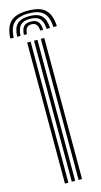

<svg xmlns="http://www.w3.org/2000/svg" viewBox="-171 -1010 555 1052"><g transform="rotate(-15 106.0 -484.0)"><path d="M135.5 0V-800H155V0ZM58 0V-800H77.5V0ZM96.8 0V-800H116.2V0ZM106.5 -968Q38.8 -968 8.1 -939.4Q-22.5 -910.8 -25.5 -844.8H-6.2Q-3.8 -902.5 22.5 -927.4Q48.8 -952.2 106.5 -952.2Q164 -952.2 190.1 -927.4Q216.2 -902.5 219 -844.8H238.5Q235.2 -910.8 204.6 -939.4Q174 -968 106.5 -968ZM106.5 -937Q58.8 -937 37 -915.6Q15.2 -894.2 13.2 -844.8H32.5Q34.2 -885.8 51.4 -903.6Q68.5 -921.5 106.5 -921.5Q144.2 -921.5 161.4 -903.6Q178.5 -885.8 180.5 -844.8H199.8Q197.2 -894.2 175.6 -915.6Q154 -937 106.5 -937ZM106.5 -906Q78.8 -906 66 -891.8Q53.2 -877.5 51.8 -844.8H69.2Q69.8 -890.5 106.5 -890.5Q143.5 -890.5 143.8 -844.8H161Q159.5 -877.5 146.8 -891.8Q134 -906 106.5 -906Z"/></g></svg>

Font: Big Shoulders Inline Text SemiBold
Style: Regular
Weight: 600
Designer: Patric King
Foundry: XO Type Co
Version: Version 1.000